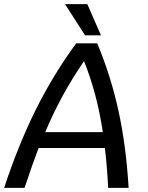

<svg xmlns="http://www.w3.org/2000/svg" viewBox="-62 -910 715 930"><path d="M446 -193H125Q96 -118 57 0H-42Q27 -209 111 -378Q195 -547 307 -700H409Q475 -542 512 -372.5Q549 -203 561 0H462Q456 -112 446 -193ZM436 -270Q409 -454 345 -614Q233 -451 157 -270ZM253 -890H361L427 -739H350Z"/></svg>

Font: Krub Medium
Style: Italic
Weight: 500
Italic angle: -8°
Designer: Ekaluck Peanpanawate
Foundry: Cadson Demak Co.,Ltd.
Version: Version 1.000; ttfautohint (v1.6)